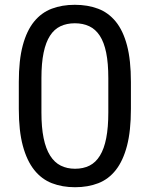

<svg xmlns="http://www.w3.org/2000/svg" viewBox="-20 -762 618 792"><path d="M520 -312.5Q520 -222.2 503.9 -160.6Q487.8 -99.1 458 -61Q428.2 -22.9 385.5 -6.3Q342.8 10.3 289.6 10.3Q236.8 10.3 194.1 -6.3Q151.4 -22.9 121.1 -61Q90.8 -99.1 74.2 -160.6Q57.6 -222.2 57.6 -312.5V-423.8Q57.6 -514.2 74 -575Q90.3 -635.7 120.6 -672.9Q150.9 -710 193.4 -726.1Q235.8 -742.2 288.6 -742.2Q341.8 -742.2 384.5 -726.1Q427.2 -710 457.5 -672.9Q487.8 -635.7 503.9 -575Q520 -514.2 520 -423.8ZM426.8 -439.5Q426.8 -501.5 418 -544.7Q409.2 -587.9 391.6 -614.7Q374 -641.6 348.1 -653.8Q322.3 -666 288.6 -666Q255.4 -666 229.5 -653.8Q203.6 -641.6 186.3 -614.7Q168.9 -587.9 159.9 -544.7Q150.9 -501.5 150.9 -439.5V-297.9Q150.9 -236.3 159.9 -192.4Q168.9 -148.4 186.8 -120.1Q204.6 -91.8 230.5 -78.9Q256.3 -65.9 289.6 -65.9Q323.7 -65.9 349.4 -78.9Q375 -91.8 392.3 -120.1Q409.7 -148.4 418.2 -192.4Q426.8 -236.3 426.8 -297.9Z"/></svg>

Font: Roboto2
Style: Regular
Weight: 400
Designer: Google
Foundry: Google
Version: Version 2.000981-w3; 2014; ttfautohint (v1.1) -l 5 -r 24 -G 